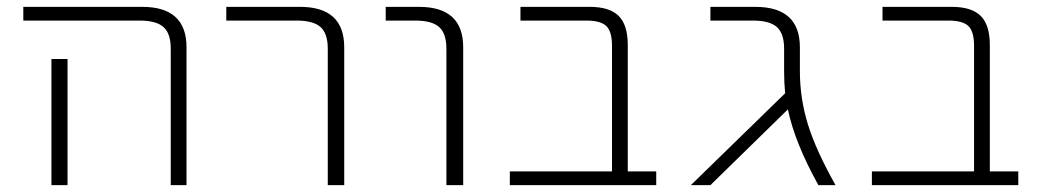

<svg xmlns="http://www.w3.org/2000/svg" viewBox="-20 -540 3043 560"><path d="M177 -368V-47V0H130V-47V-368ZM48 -480V-520H395Q524 -520 524 -402V0H478V-398Q478 -442 457 -461Q436 -480 387 -480Z M640 -480V-520H855Q984 -520 984 -402V0H936V-398Q936 -442 915 -461Q894 -480 845 -480Z M1105 -480V-520H1202Q1331 -520 1331 -402V0H1282V-398Q1282 -442 1261 -461Q1240 -480 1191 -480Z M1765 -406Q1765 -448 1748.5 -464Q1732 -480 1690 -480H1498V-520H1700Q1758 -520 1784.5 -493.5Q1811 -467 1811 -409V-40H1894V0H1467V-40H1765Z M2313 -333Q2313 -253 2336.5 -177Q2360 -101 2417 0H2367Q2298 -124 2278 -221L2052 0H1995L2270 -268Q2267 -298 2267 -330V-398Q2267 -442 2246 -461Q2225 -480 2176 -480H2052V-520H2183Q2313 -520 2313 -402Z M2821 -406Q2821 -448 2804.5 -464Q2788 -480 2746 -480H2554V-520H2756Q2814 -520 2840.5 -493.5Q2867 -467 2867 -409V-40H2950V0H2523V-40H2821Z"/></svg>

Font: M PLUS 1p Light
Style: Regular
Weight: 300
Version: Version 1.061